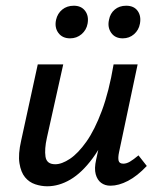

<svg xmlns="http://www.w3.org/2000/svg" viewBox="-20 -643 556 671"><path d="M145 8Q124 8 103 1Q82 -6 67.5 -23.5Q53 -41 48 -72.5Q43 -104 54 -152L112 -418H201L144 -162Q135 -122 139 -95.5Q143 -69 173 -69Q196 -69 224.5 -88Q253 -107 282 -148Q311 -189 336 -256Q361 -323 377 -418H428Q405 -303 373 -221.5Q341 -140 303.5 -89.5Q266 -39 226 -15.5Q186 8 145 8ZM366 6Q347 6 333.5 -4Q320 -14 314.5 -34Q309 -54 316 -85L388 -418H461L396 -111Q392 -92 394.5 -81.5Q397 -71 411 -71Q422 -71 434 -78Q446 -85 464 -100L493 -63Q460 -28 427.5 -11Q395 6 366 6ZM225 -509Q198 -509 184 -528Q170 -547 176 -574Q181 -596 197.5 -609.5Q214 -623 238 -623Q264 -623 277.5 -605Q291 -587 286 -560Q282 -538 265 -523.5Q248 -509 225 -509ZM409 -509Q382 -509 368.5 -528.5Q355 -548 361 -574Q365 -596 381 -609.5Q397 -623 421 -623Q448 -623 461 -605Q474 -587 469 -560Q465 -538 448.5 -523.5Q432 -509 409 -509Z"/></svg>

Font: Ysabeau SemiBold
Style: Italic
Weight: 600
Italic angle: -12°
Designer: Christian Thalmann (Catharsis Fonts)
Version: Version 2.002